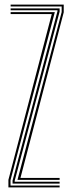

<svg xmlns="http://www.w3.org/2000/svg" viewBox="-20 -820 317 840"><path d="M56.5 -33.2 249.8 -767.2V-791.8H26.5V-800H258.8V-766.2L69.5 -41.5H240.8V-33.2ZM16.8 0V-33.2L206.5 -758.5H26.5V-766.8H219.8L26 -32.2V-8.2H240.8V0ZM35 -16.8V-30.2L231.5 -771V-775H26.5V-783.2H240.8V-769L44.2 -29V-25H240.8V-16.8Z"/></svg>

Font: Big Shoulders Inline Display Thin Light
Style: Regular
Weight: 300
Version: Version 2.002